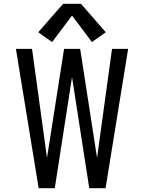

<svg xmlns="http://www.w3.org/2000/svg" viewBox="-20 -993 760 1013"><path d="M184 0H269L360 -586L451 0H537L656 -735H571L492 -160L403 -735H318L228 -160L149 -735H64ZM255 -771 360 -911 465 -771 538 -823 407 -973H313L182 -823Z"/></svg>

Font: Iosevka Sparkle
Style: Regular
Weight: 400
Designer: Belleve Invis
Foundry: Belleve Invis
Version: Version 4.5.0; ttfautohint (v1.8.3)